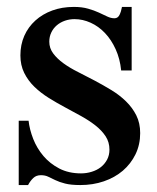

<svg xmlns="http://www.w3.org/2000/svg" viewBox="-20 -530 459 561"><path d="M389.6 -141.1Q389.6 -107.4 376 -79.3Q362.3 -51.3 338.9 -31.2Q315.4 -11.2 283.4 -0.2Q251.5 10.7 214.8 10.7Q187 10.7 170.2 6.3Q153.3 2 141.6 -3.7Q129.9 -9.3 120.8 -13.7Q111.8 -18.1 99.6 -18.1Q85.9 -18.1 77.4 -10Q68.8 -2 62 10.7H34.7V-177.2H63.5Q66.4 -151.4 77.1 -124Q87.9 -96.7 106.9 -74.2Q126 -51.8 153.3 -37.6Q180.7 -23.4 216.8 -23.4Q232.9 -23.4 248 -28.1Q263.2 -32.7 274.7 -41.7Q286.1 -50.8 293 -63.7Q299.8 -76.7 299.8 -92.8Q299.8 -114.7 288.6 -131.8Q277.3 -148.9 259 -163.3Q240.7 -177.7 217.3 -190.7Q193.8 -203.6 169.7 -216.6Q145.5 -229.5 122.1 -244.1Q98.6 -258.8 80.3 -276.6Q62 -294.4 50.8 -316.9Q39.6 -339.4 39.6 -368.2Q39.6 -399.4 51 -425.3Q62.5 -451.2 83.3 -470Q104 -488.8 132.6 -499.3Q161.1 -509.8 195.8 -509.8Q219.7 -509.8 237.5 -504.6Q255.4 -499.5 269 -493.2Q282.7 -486.8 293.5 -481.7Q304.2 -476.6 314.5 -476.6Q324.2 -476.6 329.1 -486.3Q334 -496.1 336.4 -509.8H364.7V-324.2H334Q330.6 -358.4 317.9 -386.2Q305.2 -414.1 286.6 -433.6Q268.1 -453.1 244.9 -463.6Q221.7 -474.1 197.8 -474.1Q183.1 -474.1 169.7 -469.5Q156.2 -464.8 146 -456.1Q135.7 -447.3 129.9 -435.1Q124 -422.9 124 -408.2Q124 -389.2 135.5 -373.8Q147 -358.4 165.5 -345Q184.1 -331.5 208 -319.6Q231.9 -307.6 256.8 -294.4Q281.7 -281.2 305.7 -266.6Q329.6 -252 348.1 -233.9Q366.7 -215.8 378.2 -193.1Q389.6 -170.4 389.6 -141.1Z"/></svg>

Font: Scheherazade
Style: Bold
Weight: 700
Version: Version 2.100 (build 932/914)